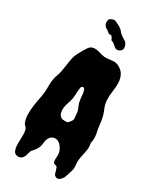

<svg xmlns="http://www.w3.org/2000/svg" viewBox="-234 -1001 900 1086"><g transform="rotate(30 216.0 -458.0)"><path d="M94.7 11.7Q85 14.6 72.8 10.3Q60.5 5.9 55.7 -6.3Q50.8 -18.6 49.3 -34.7Q47.9 -50.8 48.8 -69.3Q49.8 -87.9 49.8 -105.5Q49.8 -144.5 37.1 -155.3Q10.7 -174.8 15.6 -254.9Q20.5 -300.8 26.4 -328.1Q36.1 -373 35.6 -404.3Q35.2 -435.5 37.6 -453.1Q40 -470.7 43.5 -482.4Q46.9 -494.1 51.8 -506.8Q56.6 -519.5 60.5 -548.8Q70.3 -622.1 78.1 -639.6Q88.9 -664.1 104 -689.9Q119.1 -715.8 128.9 -724.6Q151.4 -741.2 193.4 -727.5Q224.6 -716.8 251.5 -720.7Q278.3 -724.6 292.5 -724.1Q306.6 -723.6 324.2 -713.4Q341.8 -703.1 351.6 -689Q361.3 -674.8 365.2 -658.2Q372.1 -629.9 366.2 -586.4Q360.4 -543 361.8 -516.1Q363.3 -489.3 373.5 -465.3Q383.8 -441.4 387.2 -427.2Q390.6 -413.1 393.1 -398.9Q395.5 -384.8 397 -368.7Q398.4 -352.5 402.8 -332Q407.2 -311.5 407.7 -299.3Q408.2 -287.1 407.2 -279.3Q406.2 -271.5 404.8 -265.1Q403.3 -258.8 405.8 -245.6Q408.2 -232.4 405.8 -216.8Q403.3 -201.2 400.4 -186.5Q389.6 -141.6 391.6 -123Q395.5 -89.8 391.6 -75.7Q387.7 -61.5 384.3 -52.7Q380.9 -43.9 376.5 -28.3Q372.1 -12.7 358.4 0Q344.7 12.7 332.5 7.8Q320.3 2.9 316.9 -6.3Q313.5 -15.6 311 -25.4Q308.6 -35.2 305.2 -43Q301.8 -50.8 293 -51.8Q277.3 -53.7 276.4 -69.8Q275.4 -85.9 276.9 -98.1Q278.3 -110.4 275.4 -123Q272.5 -135.7 265.6 -147.5Q248 -177.7 224.6 -180.7Q189.5 -185.5 175.8 -146.5Q172.9 -136.7 171.4 -120.6Q169.9 -104.5 163.6 -91.8Q157.2 -79.1 149.9 -70.3Q142.6 -61.5 136.2 -54.2Q129.9 -46.9 127.9 -36.1Q120.1 5.9 94.7 11.7ZM181.6 -397.5Q162.1 -344.7 176.8 -313.5Q186.5 -295.9 202.1 -294.9Q231.4 -292 236.3 -299.3Q241.2 -306.6 248.5 -314.9Q255.9 -323.2 253.9 -340.3Q252 -357.4 251 -370.6Q250 -383.8 241.7 -400.4Q233.4 -417 230.5 -436Q227.5 -455.1 226.6 -472.7Q222.7 -511.7 209 -511.7Q199.2 -511.7 196.8 -501.5Q194.3 -491.2 193.4 -474.6Q192.4 -423.8 181.6 -397.5ZM212.9 -824.2Q210.9 -833 204.1 -840.3Q197.3 -847.7 194.3 -845.7Q188.5 -841.8 179.7 -848.6Q179.7 -848.6 166 -859.4Q161.1 -863.3 156.7 -864.7Q152.3 -866.2 144.5 -877Q136.7 -887.7 139.2 -903.8Q141.6 -919.9 150.4 -922.4Q159.2 -924.8 165 -927.7Q170.9 -930.7 180.7 -926.8Q190.4 -922.9 202.1 -917Q227.5 -903.3 234.4 -892.6Q243.2 -877.9 279.3 -857.4Q291 -850.6 296.9 -832.5Q302.7 -814.5 294.4 -803.7Q286.1 -793 272.5 -790.5Q258.8 -788.1 245.6 -801.8Q232.4 -815.4 223.6 -817.4Q214.8 -819.3 212.9 -824.2Z"/></g></svg>

Font: Creepster Caps
Style: Regular
Weight: 400
Designer: Font Diner, Inc
Foundry: Font Diner, Inc
Version: Version 1.000